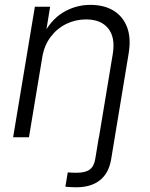

<svg xmlns="http://www.w3.org/2000/svg" viewBox="-20 -567 618 793"><path d="M250 204.1 259.8 145Q268.1 146 279.3 146.2Q290.5 146.5 296.4 146.5Q333 146.5 350.8 133.1Q368.7 119.6 373.5 88.9L388.2 0H454.1L439 91.3Q429.2 148.9 392.3 177.7Q355.5 206.5 295.4 206.5Q282.7 206.5 270.3 205.8Q257.8 205.1 250 204.1ZM154.8 -332 99.6 0H34.2L124 -539.1H187L166.5 -413.1L154.3 -415Q188.5 -484.4 240.5 -515.6Q292.5 -546.9 353.5 -546.9Q409.7 -546.9 448.7 -523.2Q487.8 -499.5 504.9 -454.6Q522 -409.7 511.2 -345.2L454.1 0H388.7L445.8 -344.2Q457 -412.1 427 -449.5Q397 -486.8 335.4 -486.8Q292 -486.8 253.9 -468.3Q215.8 -449.7 189.5 -415Q163.1 -380.4 154.8 -332Z"/></svg>

Font: Inter 18pt Light
Style: Italic
Weight: 300
Italic angle: -9.3988°
Designer: Rasmus Andersson
Foundry: rsms
Version: Version 4.001;git-66647c0bb